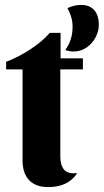

<svg xmlns="http://www.w3.org/2000/svg" viewBox="-20 -748 423 783"><path d="M183 -614H227V-510H318V-465H226V-109Q226 -75 241 -56.5Q256 -38 295 -42Q258 15 177 15Q126 15 99 -13Q72 -41 72 -94V-465H5V-496Q53 -514 102.5 -546Q152 -578 183 -614ZM311 -728Q345 -728 364 -707Q383 -686 383 -646Q383 -621 370 -596Q357 -571 333.5 -554.5Q310 -538 280 -538Q262 -538 246 -544Q276 -584 276 -639Q276 -678 255 -714Q264 -720 280 -724Q296 -728 311 -728Z"/></svg>

Font: Sansita
Style: Bold
Weight: 700
Designer: Pablo Cosgaya
Foundry: Omnibus-Type
Version: Version 1.006